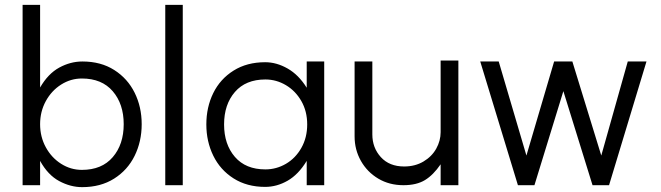

<svg xmlns="http://www.w3.org/2000/svg" viewBox="-20 -762 2718 790"><path d="M489 -251Q489 -334 444 -386.5Q399 -439 317 -439Q271 -439 231.5 -414Q192 -389 168.5 -346Q145 -303 145 -251Q145 -199 168.5 -156Q192 -113 231.5 -88Q271 -63 317 -63Q399 -63 444 -115.5Q489 -168 489 -251ZM73 -742H145V-402Q178 -459 224 -484Q270 -509 319 -509Q395 -509 450 -474Q505 -439 534 -380.5Q563 -322 563 -251Q563 -180 534 -121Q505 -62 449.5 -27Q394 8 318 8Q270 8 223.5 -17Q177 -42 145 -100V0H73Z M732 -742V0H660V-742Z M1244 -250Q1244 -304 1220 -346Q1196 -388 1156.5 -411.5Q1117 -435 1072 -435Q991 -435 946.5 -383.5Q902 -332 902 -250Q902 -168 946.5 -116.5Q991 -65 1072 -65Q1117 -65 1156.5 -88Q1196 -111 1220 -153.5Q1244 -196 1244 -250ZM1071 -506Q1118 -506 1163.5 -480Q1209 -454 1242 -401V-509H1314V0H1242V-100Q1208 -44 1163.5 -18.5Q1119 7 1071 7Q996 7 941 -28Q886 -63 857.5 -121.5Q829 -180 829 -250Q829 -321 857.5 -379Q886 -437 941 -471.5Q996 -506 1071 -506Z M1643 -77Q1688 -77 1722.5 -97.5Q1757 -118 1775 -150.5Q1793 -183 1793 -218V-513H1866V0H1793V-86Q1763 -42 1728.5 -21Q1694 0 1640 0Q1582 0 1536.5 -27Q1491 -54 1465 -100Q1439 -146 1439 -201V-509H1512V-209Q1512 -154 1547 -115.5Q1582 -77 1643 -77Z M2486 0H2418L2298 -387L2179 0H2111L1956 -509H2032L2146 -122L2260 -509H2335L2454 -122L2563 -509H2640Z"/></svg>

Font: SUIT
Style: Regular
Weight: 400
Designer: Sunn Youn; Korean Glyphs from Source Han Sans (Sandoll Communications; Soo-young Jang, Joo-yeon Kang)
Foundry: Sunn
Version: Version 1.140